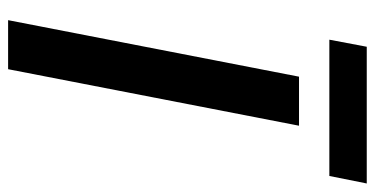

<svg xmlns="http://www.w3.org/2000/svg" viewBox="-240 -662 903 462"><g transform="rotate(90 211.0 -431.5)"><path d="M283 -700 147 0H29L165 -700ZM422 -863 404 -773H76L93 -863Z"/></g></svg>

Font: MedMera Sans Semibold
Style: Italic
Weight: 600
Italic angle: -11°
Designer: Kasper Nordkvist
Foundry: UNCUT.wtf
Version: Version 1.300